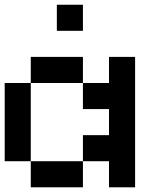

<svg xmlns="http://www.w3.org/2000/svg" viewBox="-20 -798 707 818"><path d="M111.1 -111.1H0V-444.4H111.1ZM444.4 -333.3H333.3V-444.4H444.4V-555.6H555.6V0H444.4V-111.1H333.3V-222.2H444.4ZM333.3 0H111.1V-111.1H333.3ZM333.3 -444.4H111.1V-555.6H333.3ZM333.3 -666.7H222.2V-777.8H333.3Z"/></svg>

Font: Pixeloid Sans
Style: Regular
Weight: 400
Designer: GGBotNet
Foundry: GGBotNet
Version: 0.5